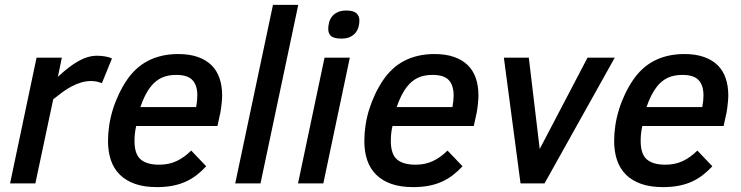

<svg xmlns="http://www.w3.org/2000/svg" viewBox="-20 -747 3017 782"><path d="M395 -408.2Q388.2 -411.1 376.5 -414.1Q364.7 -417 352.1 -417Q330.6 -417 310.8 -411.1Q291 -405.3 272 -395.3Q252.9 -385.3 234.4 -371.6Q215.8 -357.9 196.8 -342.8L124 0H21L128.9 -512.2H231.9L215.8 -434.1Q261.7 -477.1 300 -498.5Q338.4 -520 375 -520Q393.6 -520 410.2 -516.8Q426.8 -513.7 436 -508.8Z M534.7 -233.9Q530.8 -217.3 529.3 -201.9Q527.8 -186.5 527.8 -172.9Q527.8 -119.6 552.7 -97.9Q577.6 -76.2 628.9 -76.2Q668 -76.2 699.5 -91.1Q731 -106 758.8 -133.8L819.8 -69.8Q801.3 -49.8 780.8 -33.9Q760.3 -18.1 736.1 -7.1Q711.9 3.9 682.9 9.5Q653.8 15.1 618.7 15.1Q567.4 15.1 530 2Q492.7 -11.2 468 -35.6Q443.4 -60.1 431.6 -94.7Q419.9 -129.4 419.9 -172.9Q419.9 -204.1 424.8 -236.6Q429.7 -269 439.7 -301.3Q449.7 -333.5 464.4 -364.3Q479 -395 498 -422.9Q514.2 -446.3 534.9 -465.6Q555.7 -484.9 581.3 -498.5Q606.9 -512.2 638.2 -519.5Q669.4 -526.9 706.1 -526.9Q751.5 -526.9 785.2 -515.1Q818.8 -503.4 841.1 -481.7Q863.3 -460 874 -428.7Q884.8 -397.5 884.8 -357.9Q884.8 -352.5 884.3 -344.5Q883.8 -336.4 882.8 -326.9Q881.8 -317.4 880.6 -307.6Q879.4 -297.9 877.9 -290L865.7 -233.9ZM778.8 -311Q781.2 -323.7 782.5 -335.7Q783.7 -347.7 783.7 -357.9Q783.7 -399.4 763.9 -420.7Q744.1 -441.9 697.8 -441.9Q663.1 -441.9 638.2 -430.2Q613.3 -418.5 594.7 -395Q582 -379.4 571 -357.7Q560.1 -335.9 551.8 -311Z M938 0 1091.8 -727.1H1194.8L1041 0Z M1193.8 0 1301.8 -512.2H1404.8L1296.9 0ZM1316.9 -628.9Q1316.9 -642.6 1320.6 -656.2Q1324.2 -669.9 1332.8 -680.4Q1341.3 -690.9 1355.5 -697.5Q1369.6 -704.1 1390.6 -704.1Q1419.4 -704.1 1431.6 -693.1Q1443.8 -682.1 1443.8 -664.1Q1443.8 -650.4 1440.2 -637.2Q1436.5 -624 1428 -613.5Q1419.4 -603 1405.5 -596.4Q1391.6 -589.8 1371.1 -589.8Q1339.4 -589.8 1328.1 -600.3Q1316.9 -610.8 1316.9 -628.9Z M1578.6 -233.9Q1574.7 -217.3 1573.2 -201.9Q1571.8 -186.5 1571.8 -172.9Q1571.8 -119.6 1596.7 -97.9Q1621.6 -76.2 1672.9 -76.2Q1711.9 -76.2 1743.4 -91.1Q1774.9 -106 1802.7 -133.8L1863.8 -69.8Q1845.2 -49.8 1824.7 -33.9Q1804.2 -18.1 1780 -7.1Q1755.9 3.9 1726.8 9.5Q1697.8 15.1 1662.6 15.1Q1611.3 15.1 1574 2Q1536.6 -11.2 1512 -35.6Q1487.3 -60.1 1475.6 -94.7Q1463.9 -129.4 1463.9 -172.9Q1463.9 -204.1 1468.8 -236.6Q1473.6 -269 1483.6 -301.3Q1493.7 -333.5 1508.3 -364.3Q1522.9 -395 1542 -422.9Q1558.1 -446.3 1578.9 -465.6Q1599.6 -484.9 1625.2 -498.5Q1650.9 -512.2 1682.1 -519.5Q1713.4 -526.9 1750 -526.9Q1795.4 -526.9 1829.1 -515.1Q1862.8 -503.4 1885 -481.7Q1907.2 -460 1918 -428.7Q1928.7 -397.5 1928.7 -357.9Q1928.7 -352.5 1928.2 -344.5Q1927.7 -336.4 1926.8 -326.9Q1925.8 -317.4 1924.6 -307.6Q1923.3 -297.9 1921.9 -290L1909.7 -233.9ZM1822.8 -311Q1825.2 -323.7 1826.4 -335.7Q1827.6 -347.7 1827.6 -357.9Q1827.6 -399.4 1807.9 -420.7Q1788.1 -441.9 1741.7 -441.9Q1707 -441.9 1682.1 -430.2Q1657.2 -418.5 1638.7 -395Q1626 -379.4 1615 -357.7Q1604 -335.9 1595.7 -311Z M2197.8 0H2100.1L2032.2 -512.2H2133.8L2178.2 -140.1L2373 -512.2H2483.9Z M2596.2 -233.9Q2592.3 -217.3 2590.8 -201.9Q2589.4 -186.5 2589.4 -172.9Q2589.4 -119.6 2614.3 -97.9Q2639.2 -76.2 2690.4 -76.2Q2729.5 -76.2 2761 -91.1Q2792.5 -106 2820.3 -133.8L2881.3 -69.8Q2862.8 -49.8 2842.3 -33.9Q2821.8 -18.1 2797.6 -7.1Q2773.4 3.9 2744.4 9.5Q2715.3 15.1 2680.2 15.1Q2628.9 15.1 2591.6 2Q2554.2 -11.2 2529.5 -35.6Q2504.9 -60.1 2493.2 -94.7Q2481.4 -129.4 2481.4 -172.9Q2481.4 -204.1 2486.3 -236.6Q2491.2 -269 2501.2 -301.3Q2511.2 -333.5 2525.9 -364.3Q2540.5 -395 2559.6 -422.9Q2575.7 -446.3 2596.4 -465.6Q2617.2 -484.9 2642.8 -498.5Q2668.5 -512.2 2699.7 -519.5Q2731 -526.9 2767.6 -526.9Q2813 -526.9 2846.7 -515.1Q2880.4 -503.4 2902.6 -481.7Q2924.8 -460 2935.5 -428.7Q2946.3 -397.5 2946.3 -357.9Q2946.3 -352.5 2945.8 -344.5Q2945.3 -336.4 2944.3 -326.9Q2943.4 -317.4 2942.1 -307.6Q2940.9 -297.9 2939.5 -290L2927.2 -233.9ZM2840.3 -311Q2842.8 -323.7 2844 -335.7Q2845.2 -347.7 2845.2 -357.9Q2845.2 -399.4 2825.4 -420.7Q2805.7 -441.9 2759.3 -441.9Q2724.6 -441.9 2699.7 -430.2Q2674.8 -418.5 2656.2 -395Q2643.6 -379.4 2632.6 -357.7Q2621.6 -335.9 2613.3 -311Z"/></svg>

Font: Clear Sans Medium
Style: Italic
Weight: 500
Italic angle: -12°
Foundry: Intel Corporation
Version: Version 1.00